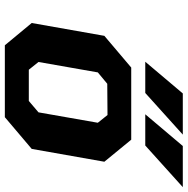

<svg xmlns="http://www.w3.org/2000/svg" viewBox="-11 -764 775 793"><g transform="rotate(90 376.5 -367.5)"><path d="M235 -580 366 -735H536L364 -580ZM452 -580 583 -735H753L581 -580ZM167 0 75 -111 128 -411 259 -522H557L648 -411L595 -111L464 0ZM268 -99H397L444 -139L487 -384L455 -424L326 -423L279 -384L236 -139Z"/></g></svg>

Font: Tomorrow SemiBold
Style: Italic
Weight: 600
Italic angle: -10°
Designer: Tony de Marco, Monica Rizzolli
Foundry: Just in Type
Version: Version 2.002